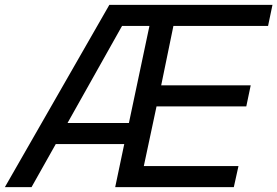

<svg xmlns="http://www.w3.org/2000/svg" viewBox="-44 -765 1134 785"><path d="M-24 0H85L184 -176H464L427 0H912L931 -86H544L596 -330H963L981 -416H615L665 -659H1052L1070 -745H403ZM232 -262 455 -659H567L483 -262Z"/></svg>

Font: Plus Jakarta Text
Style: Italic
Weight: 400
Italic angle: -12°
Designer: Gumpita Rahayu
Foundry: Tokotype Studio
Version: Version 1.000;hotconv 1.0.109;makeotfexe 2.5.65596